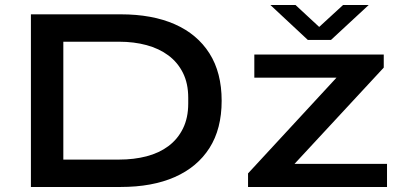

<svg xmlns="http://www.w3.org/2000/svg" viewBox="-20 -744 1593 764"><path d="M103 0V-687H460Q586 -687 675.5 -647.5Q765 -608 813.5 -531.5Q862 -455 862 -343Q862 -231 813.5 -155Q765 -79 675.5 -39.5Q586 0 460 0ZM232 -109H454Q513 -109 563 -122Q613 -135 650 -162.5Q687 -190 708 -232.5Q729 -275 729 -332V-355Q729 -412 708 -454Q687 -496 650 -523.5Q613 -551 563 -564.5Q513 -578 454 -578H232ZM967 0V-54L1319 -435H992V-527H1507V-475L1152 -92H1520V0ZM1056 -724H1156L1278 -611H1222L1345 -724H1447L1297 -585H1205Z"/></svg>

Font: Archivo Expanded Medium
Style: Regular
Weight: 500
Width: 7
Designer: Hector Gatti
Foundry: Omnibus-Type
Version: Version 2.001